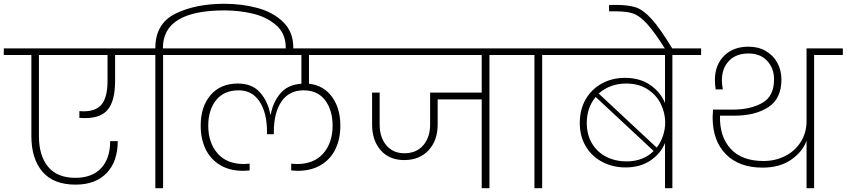

<svg xmlns="http://www.w3.org/2000/svg" viewBox="-52 -996 4480 1016"><path d="M368 -408Q376 -407 390 -407Q458 -407 487.5 -445.5Q517 -484 517 -569V-705H154V-276Q154 -172 202.5 -113.5Q251 -55 347 -55Q435 -55 483 -106Q531 -157 531 -249H571Q571 -141 512 -80Q453 -19 348 -19Q231 -19 172.5 -87.5Q114 -156 114 -276V-705H-32V-740H683V-705H557V-568Q557 -465 520 -418Q483 -371 398 -371Q378 -371 368 -372Z M1136 -976Q1229 -976 1311.5 -953.5Q1394 -931 1447 -879Q1500 -827 1500 -745V-728H1460V-745Q1460 -818 1410 -862Q1360 -906 1287 -923.5Q1214 -941 1136 -941Q810 -941 810 -742V-740H962V-705H811V0H770V-705H619V-740H770V-742Q770 -871 876 -923.5Q982 -976 1136 -976Z M1583 -705V-553Q1661 -544 1705 -483.5Q1749 -423 1749 -331Q1749 -262 1723.5 -208Q1698 -154 1646.5 -123Q1595 -92 1522 -92Q1511 -92 1489 -94V-130Q1511 -128 1519 -128Q1610 -128 1659 -184.5Q1708 -241 1708 -331Q1708 -413 1668.5 -465.5Q1629 -518 1555 -518Q1478 -518 1437.5 -459Q1397 -400 1397 -297V-286H1361V-297Q1361 -398 1322 -458Q1283 -518 1211 -518Q1133 -518 1091.5 -466Q1050 -414 1050 -331Q1050 -241 1099 -184.5Q1148 -128 1239 -128Q1249 -128 1269 -130V-94Q1247 -92 1236 -92Q1163 -92 1112 -123Q1061 -154 1035.5 -208Q1010 -262 1010 -331Q1010 -432 1062.5 -493Q1115 -554 1207 -554Q1283 -554 1325 -505.5Q1367 -457 1378 -391H1381Q1392 -454 1431 -501Q1470 -548 1543 -553V-705H898V-740H1860V-705Z M2689 -705H2538V0H2497V-470H2264V-337Q2264 -253 2216 -201Q2168 -149 2087 -149Q2008 -149 1962.5 -201Q1917 -253 1917 -337V-506H1957V-337Q1957 -269 1992.5 -227Q2028 -185 2088 -185Q2151 -185 2187.5 -227Q2224 -269 2224 -337V-506H2497V-705H1796V-740H2689Z M2776 0V-705H2625V-740H2968V-705H2817V0Z M3658 -740V-705H3506V0H3467V-239Q3443 -182 3389 -146Q3335 -110 3258 -110Q3192 -110 3136.5 -138.5Q3081 -167 3048.5 -220.5Q3016 -274 3016 -345Q3016 -417 3047.5 -471Q3079 -525 3133.5 -554.5Q3188 -584 3255 -584Q3334 -584 3388.5 -546.5Q3443 -509 3467 -451V-705H2904V-740ZM3261 -554Q3219 -554 3182 -540.5Q3145 -527 3116 -501L3423 -215Q3445 -243 3456.5 -278Q3468 -313 3468 -347Q3468 -398 3445 -445.5Q3422 -493 3375 -523.5Q3328 -554 3261 -554ZM3053 -345Q3053 -283 3081 -236.5Q3109 -190 3157 -166Q3205 -142 3263 -142Q3352 -142 3407 -197L3100 -483Q3053 -426 3053 -345Z M3468 -737Q3409 -830 3370.5 -871.5Q3332 -913 3298.5 -924.5Q3265 -936 3207 -936H3171V-970H3206Q3273 -970 3312.5 -957Q3352 -944 3396.5 -895Q3441 -846 3507 -737Z M4408 -740V-705H4256V0H4216V-252Q4196 -194 4135.5 -151.5Q4075 -109 3983 -109Q3859 -109 3789 -180Q3719 -251 3719 -374Q3719 -386 3721 -416H3826Q3918 -416 3981 -451Q4044 -486 4044 -576Q4044 -635 4007.5 -674Q3971 -713 3909 -713Q3843 -713 3805.5 -674Q3768 -635 3768 -570Q3768 -550 3773 -523H3735Q3731 -551 3731 -572Q3731 -652 3779.5 -700.5Q3828 -749 3909 -749Q3961 -749 4000.5 -726Q4040 -703 4061.5 -663.5Q4083 -624 4083 -575Q4083 -474 4014 -429Q3945 -384 3836 -384H3758Q3755 -273 3814.5 -208.5Q3874 -144 3988 -144Q4050 -144 4102 -170Q4154 -196 4185 -244.5Q4216 -293 4216 -356V-740Z"/></svg>

Font: Fz Poppins ExtLt
Style: Regular
Weight: 200
Designer: Ninad Kale (Devanagari), Jonny Pinhorn (Latin)
Foundry: Indian Type Foundry
Version: Vit hóa bi Vntype.Com & FontZin.Com